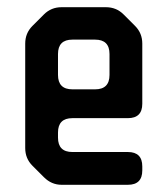

<svg xmlns="http://www.w3.org/2000/svg" viewBox="-20 -505 465 533"><path d="M102 -13Q123 8 151 8H335Q375 8 375 -32V-43Q375 -83 335 -83H181Q141 -83 141 -123V-137Q141 -177 181 -177H335Q375 -177 375 -217V-384Q375 -413 355 -433L323 -465Q303 -485 274 -485H151Q122 -485 102 -465L70 -433Q50 -413 50 -384V-94Q50 -65 70 -45ZM141 -297V-355Q141 -395 181 -395H244Q284 -395 284 -355V-297Q284 -257 244 -257H181Q141 -257 141 -297Z"/></svg>

Font: WDXL Lubrifont JP N
Style: Regular
Weight: 400
Designer: [WDXL Lubrifont] Copyright 2020-2022 (c) NightFurySL2001, Skr-ZERO; [ZCOOL QingKe HuangYou] Copyright 2018-2022 (c) The 
Version: Version 2.001;hotconv 1.1.1;makeotfexe 2.6.0